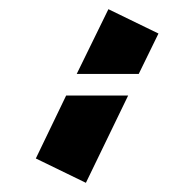

<svg xmlns="http://www.w3.org/2000/svg" viewBox="-20 -948 413 418"><path d="M216 -928 325 -875 282 -787H147ZM124 -740H259L167 -550L58 -603Z"/></svg>

Font: PatchStencil
Style: Regular
Weight: 400
Version: Version 1.1